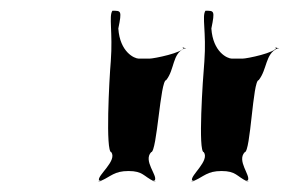

<svg xmlns="http://www.w3.org/2000/svg" viewBox="-20 -899 539 357"><path d="M360 -785C357 -751 348 -616 359 -616C370 -600 334 -573 337 -564C348 -564 328 -562 339 -562C360 -571 365 -581 392 -581C419 -581 420 -571 439 -562C450 -562 430 -564 441 -564C446 -573 420 -600 435 -616C446 -616 450 -750 461 -750C477 -770 473 -799 496 -809C507 -809 483 -811 494 -811C493 -801 439 -790 431 -790H411C403 -790 376 -802 373 -846C380 -880 378 -879 362 -879C355 -869 364 -839 360 -785ZM186 -785C183 -751 176 -616 187 -616C198 -600 161 -573 164 -564C175 -564 155 -562 166 -562C187 -571 192 -581 219 -581C246 -581 247 -571 266 -562C277 -562 257 -564 268 -564C273 -573 246 -600 261 -616C272 -616 278 -750 289 -750C305 -770 300 -799 323 -809C334 -809 311 -811 322 -811C321 -801 266 -790 258 -790H238C230 -790 203 -802 200 -846C207 -880 205 -879 189 -879C182 -869 190 -839 186 -785Z"/></svg>

Font: Hussar Przerywany
Style: Obl
Weight: 400
Foundry: Cannot Into Space Fonts
Version: Version 0.982